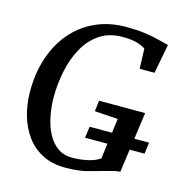

<svg xmlns="http://www.w3.org/2000/svg" viewBox="-111 -852 908 961"><g transform="rotate(15 343.0 -372.0)"><path d="M312.5 8Q243 8 192.5 -18.5Q142 -45 109.5 -90Q77 -135 61 -191Q45 -247 44 -306Q42.5 -407 69.8 -489Q97 -571 148 -629.8Q199 -688.5 269.5 -720Q340 -751.5 425 -751.5Q479.5 -751.5 517.5 -746.5Q555.5 -741.5 581.8 -735.2Q608 -729 627 -724Q633 -722.5 638.8 -721Q644.5 -719.5 650.5 -718L621.5 -566.5H544.5L541 -670.5Q522.5 -682.5 495.2 -690.5Q468 -698.5 421 -698.5Q352 -698.5 303.2 -665.5Q254.5 -632.5 224 -577.2Q193.5 -522 179.5 -454.2Q165.5 -386.5 165.5 -317.5Q166 -266 175.8 -218Q185.5 -170 205.8 -131.8Q226 -93.5 257.5 -71.2Q289 -49 333 -49Q372 -49 411.2 -57.5Q450.5 -66 475.5 -83.5L503.5 -295.5L383 -303.5L389.5 -359.5H628.5L584.5 -43.5Q570 -43.5 550.5 -38.5Q531 -33.5 509.5 -27.5Q471 -16.5 424.8 -4.2Q378.5 8 312.5 8ZM369.5 -162.5 378 -221.5H686L678 -162.5Z"/></g></svg>

Font: Merriweather 20pt Medium
Style: Italic
Weight: 500
Italic angle: -7.8°
Version: Version 2.101